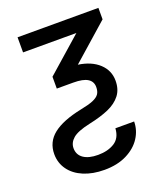

<svg xmlns="http://www.w3.org/2000/svg" viewBox="-137 -621 785 922"><g transform="rotate(-20 255.5 -159.5)"><path d="M475.6 -530.3V-471.7L289.6 -307.6Q356.4 -297.9 395 -262Q433.6 -226.1 433.6 -173.8Q433.6 -129.4 410.9 -100.1Q388.2 -70.8 347.2 -52.7Q306.2 -34.7 244.1 -21.5Q181.2 -7.8 157 13.2Q132.8 34.2 132.8 62.5Q132.8 96.2 159.4 114.5Q186 132.8 233.4 132.8Q283.2 132.8 317.4 111.6Q351.6 90.3 354.5 41H450.2Q450.2 85 425.3 123.8Q400.4 162.6 352.3 186.8Q304.2 210.9 238.3 210.9Q178.2 210.9 132.3 191.7Q86.4 172.4 61.3 137.5Q36.1 102.5 36.1 57.6Q36.1 -4.4 84.2 -42.5Q132.3 -80.6 229.5 -100.6Q272 -108.9 294.7 -118.4Q317.4 -127.9 326.7 -141.4Q335.9 -154.8 335.9 -176.8Q335.9 -205.1 312.7 -219.7Q289.6 -234.4 239.3 -234.4H155.3V-294.9L335 -453.1H62.5V-530.3Z"/></g></svg>

Font: Pretendard Std
Style: Regular
Weight: 400
Designer: Base glyphs from Inter by Rasmus Andersson; Hangeul glyphs from Noto Sans CJK(Source Han Sans) by Jang Soo-young and Kan
Foundry: Kil Hyung-jin
Version: Version 1.309